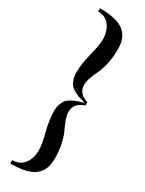

<svg xmlns="http://www.w3.org/2000/svg" viewBox="-242 -813 754 996"><g transform="rotate(30 135.5 -315.0)"><path d="M29.8 150.4V129.9Q74.7 129.9 99.4 98.1Q124 66.4 124 17.1Q124 -18.1 107.2 -82.3Q90.3 -146.5 90.3 -199.7Q90.3 -222.7 96.2 -240Q102.1 -257.3 111.1 -268.6Q120.1 -279.8 136.7 -288.8Q153.3 -297.9 167.7 -303Q182.1 -308.1 206.5 -314.5Q182.1 -321.3 167.7 -326.4Q153.3 -331.5 136.7 -340.6Q120.1 -349.6 111.3 -360.8Q102.5 -372.1 96.4 -389.6Q90.3 -407.2 90.3 -430.2Q90.3 -483.4 107.2 -547.1Q124 -610.8 124 -646Q124 -695.8 99.4 -728.3Q74.7 -760.7 29.8 -760.7V-779.8Q83.5 -779.8 120.1 -770.8Q156.7 -761.7 178 -743.2Q199.2 -724.6 208.3 -699.7Q217.3 -674.8 217.3 -640.1Q217.3 -593.8 208 -553.2Q198.7 -512.7 187.3 -489.5Q175.8 -466.3 166.5 -440.4Q157.2 -414.6 157.2 -394.5Q157.2 -344.2 217.3 -324.7V-305.2Q157.2 -285.6 157.2 -233.9Q157.2 -213.9 166.5 -188Q175.8 -162.1 187.3 -139.2Q198.7 -116.2 208 -75.7Q217.3 -35.2 217.3 11.2Q217.3 45.9 208.3 70.6Q199.2 95.2 178 113.8Q156.7 132.3 120.1 141.4Q83.5 150.4 29.8 150.4Z"/></g></svg>

Font: Bodoni* 11pt
Style: Regular
Weight: 400
Version: Version 2.3